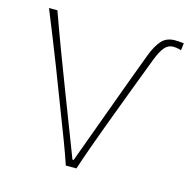

<svg xmlns="http://www.w3.org/2000/svg" viewBox="-106 -823 911 926"><g transform="rotate(15 350.0 -360.0)"><path d="M303 0Q285 -53.5 262 -114.2Q239 -175 219 -226L133 -450Q110.5 -507 82.5 -577.8Q54.5 -648.5 28 -713H70Q99.5 -629.5 135.5 -534.2Q171.5 -439 203.5 -355.5L326.5 -36H332.5L450.5 -358Q472.5 -418.5 497 -484.5Q521.5 -550.5 545 -613Q565.5 -667 589.8 -693.5Q614 -720 656 -720Q663.5 -720 676.2 -719.2Q689 -718.5 700 -717L695.5 -681Q684.5 -685 673.5 -686.5Q662.5 -688 656.5 -688Q630 -688 612.2 -666.5Q594.5 -645 578.5 -603.5Q555 -542.5 530 -476Q505 -409.5 480.8 -345.5Q456.5 -281.5 436 -226Q417 -174.5 395.5 -114.8Q374 -55 356 0Z"/></g></svg>

Font: Commissioner Flair Thin
Style: Regular
Weight: 100
Designer: Kostas Bartsokas
Foundry: Kostas Bartsokas
Version: Version 1.000; ttfautohint (v1.8.3)